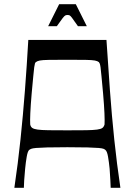

<svg xmlns="http://www.w3.org/2000/svg" viewBox="-20 -889 638 909"><path d="M48 0Q65 -114 77 -228.5Q89 -343 98 -460.5Q107 -578 114 -700H484Q492 -578 500.5 -460.5Q509 -343 521 -228.5Q533 -114 550 0H504Q504 -9 502.5 -35Q501 -61 499 -90Q496 -121 491.5 -147Q487 -173 479 -179Q476 -182 470 -184.5Q464 -187 447 -188.5Q430 -190 395 -191Q360 -192 299 -192Q238 -192 203 -191Q168 -190 151 -188.5Q134 -187 128 -184.5Q122 -182 118 -179Q111 -173 106.5 -147Q102 -121 99 -90Q96 -61 94.5 -35Q93 -9 93 0ZM299 -272Q354 -272 387.5 -272.5Q421 -273 439.5 -275.5Q458 -278 465 -283.5Q472 -289 475 -300Q476 -317 474.5 -353Q473 -389 468 -447Q463 -498 460.5 -527.5Q458 -557 456 -570.5Q454 -584 452 -588.5Q450 -593 448 -595Q442 -600 429 -602.5Q416 -605 386 -605.5Q356 -606 299 -606Q242 -606 211.5 -605.5Q181 -605 168.5 -602.5Q156 -600 150 -595Q147 -593 145.5 -588.5Q144 -584 142 -570.5Q140 -557 137.5 -527.5Q135 -498 130 -447Q125 -389 123.5 -353Q122 -317 123 -300Q125 -289 132.5 -283.5Q140 -278 158 -275.5Q176 -273 210 -272.5Q244 -272 299 -272ZM208 -765 260 -869H339L391 -765H349Q330 -792 322 -803Q314 -814 310 -816Q306 -818 299 -818Q294 -818 289.5 -816Q285 -814 276.5 -803Q268 -792 249 -765Z"/></svg>

Font: Ojuju Medium
Style: Regular
Weight: 500
Designer: Chisaokwu Joboson, Mirko Velimirovic
Foundry: Udi Foundry
Version: Version 1.000